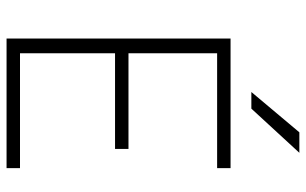

<svg xmlns="http://www.w3.org/2000/svg" viewBox="-198 -758 955 600"><g transform="rotate(90 280.0 -457.5)"><path d="M100 -700H505V-658H146V-381H445V-339H146V-42H505V0H100ZM393 -915H457L319 -765H267Z"/></g></svg>

Font: PT Root UI Light
Style: Regular
Weight: 300
Designer: Vitaly Kuzmin
Foundry: ParaType Ltd.
Version: Version 2.000G